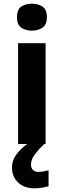

<svg xmlns="http://www.w3.org/2000/svg" viewBox="-20 -780 345 1040"><path d="M153 -760Q186 -760 210 -744.5Q234 -729 234 -687Q234 -646 210 -630Q186 -614 153 -614Q119 -614 95.5 -630Q72 -646 72 -687Q72 -729 95.5 -744.5Q119 -760 153 -760ZM227 -546V0H78V-546ZM148 111Q148 131 159 141Q170 151 187 151Q203 151 218 148Q233 145 243 142V229Q227 233 209 236.5Q191 240 167 240Q111 240 78 208.5Q45 177 45 128Q45 84 77 46Q109 8 155 -17L220 0Q186 32 167 58.5Q148 85 148 111Z"/></svg>

Font: Noto Sans Vithkuqi
Style: Bold
Weight: 700
Version: Version 1.001; ttfautohint (v1.8.4.7-5d5b)